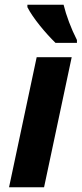

<svg xmlns="http://www.w3.org/2000/svg" viewBox="-20 -786 343 806"><path d="M213 -606H303V-618C278 -667 258 -721 247 -766H95V-756C118 -710 172 -646 213 -606ZM18 0H165L281 -546H134Z"/></svg>

Font: Noto Sans
Style: Bold Italic
Weight: 700
Italic angle: -12°
Designer: Monotype Design Team
Foundry: Monotype Imaging Inc.
Version: Version 2.013